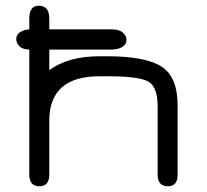

<svg xmlns="http://www.w3.org/2000/svg" viewBox="-20 -648 728 675"><path d="M83 -473.6Q58.6 -474.6 47.9 -485.8Q37.1 -497.1 37.1 -510.7Q37.1 -525.4 49.8 -534.2Q62.5 -543 83 -544.9V-583Q83 -627.9 116.2 -627.9Q153.3 -627.9 153.3 -583V-544.9H370.1Q399.4 -544.9 412.1 -533.2Q424.8 -521.5 424.8 -507.8Q424.8 -492.2 409.7 -482.9Q394.5 -473.6 370.1 -473.6H153.3V-401.4Q219.7 -450.2 330.1 -450.2H358.4Q489.3 -450.2 546.9 -414.6Q604.5 -378.9 604.5 -276.4V-34.2Q604.5 6.8 570.3 6.8Q534.2 6.8 534.2 -34.2V-273.4Q534.2 -343.8 500.5 -361.8Q466.8 -379.9 358.4 -379.9H330.1Q153.3 -379.9 153.3 -223.6V-34.2Q153.3 6.8 118.2 6.8Q83 6.8 83 -34.2Z"/></svg>

Font: Jura
Style: DemiBold
Weight: 600
Version: Version 2.4